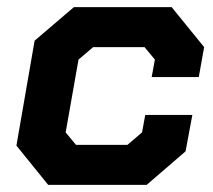

<svg xmlns="http://www.w3.org/2000/svg" viewBox="-20 -518 598 538"><path d="M26 -110 77 -404 187 -498H461L552 -386L537 -302H405L414 -351L385 -386H241L200 -351L164 -147L193 -112H337L378 -147L387 -196H519L500 -94L391 0H115Z"/></svg>

Font: Chakra Petch
Style: Bold Italic
Weight: 700
Italic angle: -10°
Designer: Katatrad Aksorn Co.,Ltd.
Foundry: Cadson Demak Co.,Ltd.
Version: Version 1.000; ttfautohint (v1.6)